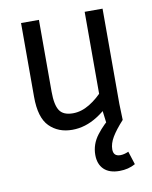

<svg xmlns="http://www.w3.org/2000/svg" viewBox="-75 -494 587 743"><g transform="rotate(-10 219.0 -123.0)"><path d="M58.6 -147.5V-437.5H128.9V-155.3Q128.9 -103.5 143.6 -81.1Q158.2 -58.6 196.3 -58.6Q229.5 -58.6 262.2 -78.6Q294.9 -98.6 323.2 -130.9L358.4 -100.6Q331.1 -57.6 282.7 -26.9Q234.4 3.9 182.6 3.9Q127.9 3.9 93.3 -30.8Q58.6 -65.4 58.6 -147.5ZM308.6 -62.5V-437.5H378.9V-63.5L380.9 0H316.4ZM335 192.4Q294.9 192.4 273.9 171.9Q252.9 151.4 252.9 115.2Q252.9 73.2 279.8 38.1Q306.6 2.9 345.7 -26.4L380.9 0Q350.6 33.2 335.9 58.1Q321.3 83 321.3 105.5Q321.3 119.1 328.1 126Q335 132.8 348.6 132.8Q363.3 132.8 380.9 125L397.5 176.8Q370.1 192.4 335 192.4Z"/></g></svg>

Font: Sudo Var
Style: Regular
Weight: 400
Monospace: yes
Designer: Jens Kutilek
Foundry: Jens Kutilek
Version: Version 0.065;FEAKit 1.0